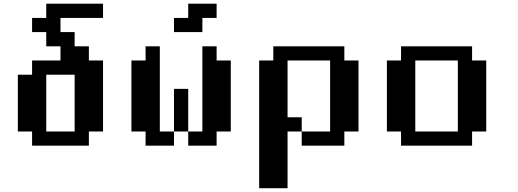

<svg xmlns="http://www.w3.org/2000/svg" viewBox="-20 -789 2808 1040"><path d="M384.3 -76.7V-384.3H230.5V-76.7ZM153.8 0V-76.7H76.7V-384.3H153.8V-461.4H307.6V-538.1H230.5V-615.2H153.8V-691.9H230.5V-769H538.1V-691.9H307.6V-615.2H384.3V-538.1H461.4V-461.4H538.1V-76.7H461.4V0Z M922.4 -76.7V-307.6H999.5V-76.7ZM768.6 0V-76.7H691.9V-461.4H768.6V-538.1H845.7V-76.7H922.4V0ZM999.5 0V-76.7H1076.2V-538.1H1153.3V-461.4H1230V-76.7H1153.3V0ZM922.4 -615.2V-691.9H999.5V-769H1153.3V-691.9H1076.2V-615.2Z M1383.8 230.5V-461.4H1460.4V-538.1H1845.2V-461.4H1921.9V-76.7H1845.2V0H1614.3V-76.7H1768.1V-461.4H1537.6V-153.8H1614.3V-76.7H1537.6V230.5Z M2460 -76.7V-461.4H2229.5V-76.7ZM2152.3 0V-76.7H2075.7V-461.4H2152.3V-538.1H2537.1V-461.4H2613.8V-76.7H2537.1V0Z"/></svg>

Font: Good Old DOS
Style: Regular
Weight: 400
Designer: Vasily Draigo
Foundry: Vasily Draigo
Version: 1.0